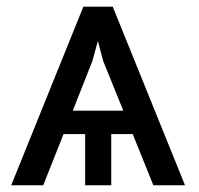

<svg xmlns="http://www.w3.org/2000/svg" viewBox="-20 -548 589 568"><path d="M107.9 0H13.2L226.6 -528.3H313.5L527.3 0H433.6L372.6 -151.4H309.1V0H231.9V-151.4H168ZM253.4 -367.7 195.3 -220.7H344.7L285.2 -367.7L269.5 -426.8Z"/></svg>

Font: Bert Sans Medium
Style: Regular
Weight: 500
Designer: Christian Robertson, Adam Twardoch, & Cristiano Sobral
Foundry: Google
Version: Version 12.135;January 10, 2020;FontCreator 12.0.0.2547 64-b